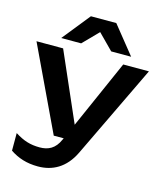

<svg xmlns="http://www.w3.org/2000/svg" viewBox="-139 -908 1015 1191"><g transform="rotate(15 368.0 -312.5)"><path d="M218 180C309 180 392 139 444 30L731 -568H566L372 -129L180 -568H9L264 -30H328L323 -20C296 42 253 63 198 63C138 63 93 49 38 14V127C89 161 145 180 218 180ZM152 -627H280L376 -725L473 -627H601L458 -805H295Z"/></g></svg>

Font: Bounded Med
Style: Regular
Weight: 500
Designer: Vlad Churkin
Version: Version 3.0